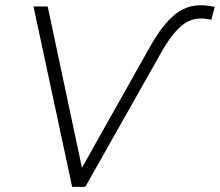

<svg xmlns="http://www.w3.org/2000/svg" viewBox="-20 -725 853 745"><path d="M260 0 110 -700H165L298 -74L564 -547Q620 -646 676.5 -681.5Q733 -717 813 -698L800 -648Q738 -664 693.5 -632Q649 -600 602 -515L311 0Z"/></svg>

Font: Montserrat Light
Style: Italic
Weight: 300
Italic angle: -11.3°
Designer: Julieta Ulanovsky
Foundry: Julieta Ulanovsky
Version: Version 9.000; ttfautohint (v1.8.4.7-5d5b)